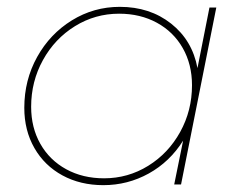

<svg xmlns="http://www.w3.org/2000/svg" viewBox="-20 -539 711 561"><path d="M51 -224Q51 -305 88.5 -372.5Q126 -440 190 -479.5Q254 -519 330 -519Q418 -519 480 -470Q542 -421 557 -340L592 -517H612L509 0H489L515 -128Q476 -66 414.5 -32Q353 2 282 2Q215 2 162.5 -26.5Q110 -55 80.5 -106.5Q51 -158 51 -224ZM541 -290Q541 -351 514 -398.5Q487 -446 438.5 -472.5Q390 -499 328 -499Q258 -499 199 -462.5Q140 -426 105.5 -363.5Q71 -301 71 -227Q71 -166 98 -118.5Q125 -71 173.5 -44.5Q222 -18 284 -18Q354 -18 413 -54.5Q472 -91 506.5 -153.5Q541 -216 541 -290Z"/></svg>

Font: Gontserrat Thin
Style: Italic
Weight: 250
Italic angle: -11.3°
Designer: Julieta Ulanovsky
Foundry: Julieta Ulanovsky
Version: Version 6.001